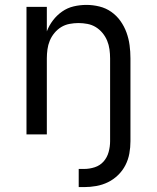

<svg xmlns="http://www.w3.org/2000/svg" viewBox="-20 -548 640 783"><path d="M301 215V141H323Q345 141 366.5 134Q388 127 402.5 110.5Q417 94 423 72Q429 50 429 28V-310Q429 -328 426.5 -346.5Q424 -365 417 -382Q410 -399 398 -413.5Q386 -428 370.5 -437.5Q355 -447 336.5 -450.5Q318 -454 300 -454Q282 -454 263.5 -450.5Q245 -447 229.5 -437.5Q214 -428 202 -413.5Q190 -399 183 -382Q176 -365 173.5 -346.5Q171 -328 171 -310V0H88V-520H171V-420Q180 -444 196 -465Q212 -486 233.5 -501Q255 -516 280.5 -522Q306 -528 333 -528Q359 -528 385.5 -521.5Q412 -515 434 -499.5Q456 -484 471.5 -462Q487 -440 496 -415Q505 -390 508.5 -363.5Q512 -337 512 -310V28Q512 53 507.5 78Q503 103 491.5 125.5Q480 148 461.5 166Q443 184 420.5 195Q398 206 373 210.5Q348 215 323 215Z"/></svg>

Font: Iosevka Extended
Style: Regular
Weight: 400
Width: 7
Monospace: yes
Designer: Belleve Invis
Foundry: Belleve Invis
Version: Version 32.5.0; ttfautohint (v1.8.4)